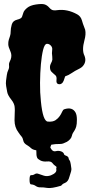

<svg xmlns="http://www.w3.org/2000/svg" viewBox="-20 -739 474 974"><path d="M137.7 149.4Q147.5 150.4 156.2 144.5Q165 138.7 175.8 143.1Q186.5 147.5 203.1 152.3Q219.7 157.2 238.3 150.4Q269.5 137.7 265.6 120.1Q264.6 113.3 266.6 110.4Q268.6 107.4 260.7 102.5Q252.9 97.7 245.6 87.9Q238.3 78.1 218.3 80.1Q198.2 82 184.6 74.7Q170.9 67.4 168.5 61Q166 54.7 165 47.4Q164.1 40 164.6 33.7Q165 27.3 164.1 23.4Q145.5 20.5 137.7 12.7Q129.9 4.9 115.2 -3.9Q100.6 -12.7 98.1 -25.9Q95.7 -39.1 88.9 -46.9Q82 -54.7 74.2 -66.4Q53.7 -92.8 53.7 -128.9Q53.7 -151.4 54.7 -166Q55.7 -180.7 54.7 -191.4Q54.7 -211.9 37.1 -233.9Q19.5 -255.9 16.6 -272Q13.7 -288.1 11.2 -302.2Q8.8 -316.4 10.7 -330.1Q12.7 -343.8 14.6 -358.4Q16.6 -373 22 -383.8Q27.3 -394.5 25.9 -405.3Q24.4 -416 27.8 -422.9Q31.2 -429.7 34.2 -437.5Q42 -459 32.2 -480Q22.5 -501 22 -513.7Q21.5 -526.4 24.4 -536.6Q27.3 -546.9 30.8 -556.2Q34.2 -565.4 34.2 -580.1Q34.2 -594.7 39.6 -614.3Q44.9 -633.8 66.9 -639.2Q88.9 -644.5 91.8 -654.3Q94.7 -664.1 98.6 -674.8Q101.6 -685.5 117.2 -698.7Q132.8 -711.9 162.6 -716.3Q192.4 -720.7 205.6 -716.8Q218.8 -712.9 229.5 -700.7Q240.2 -688.5 250 -687Q259.8 -685.5 270.5 -687.5Q321.3 -694.3 372.1 -666Q389.6 -656.2 395.5 -635.7Q401.4 -615.2 405.3 -606.4Q409.2 -597.7 412.1 -587.9Q417 -565.4 408.2 -534.2Q394.5 -484.4 408.2 -457Q419.9 -428.7 402.3 -406.2Q395.5 -396.5 377.9 -388.2Q360.4 -379.9 344.2 -368.7Q328.1 -357.4 310.5 -351.6Q306.6 -339.8 303.2 -330.1Q299.8 -320.3 292 -314.9Q284.2 -309.6 274.4 -313Q264.6 -316.4 266.6 -333.5Q268.6 -350.6 261.2 -356.9Q253.9 -363.3 249.5 -367.2Q245.1 -371.1 241.2 -375Q237.3 -378.9 235.4 -384.8Q230.5 -402.3 237.8 -416Q245.1 -429.7 245.6 -436.5Q246.1 -443.4 245.1 -451.2Q242.2 -470.7 244.6 -484.4Q247.1 -498 237.8 -507.8Q228.5 -517.6 217.3 -516.6Q206.1 -515.6 198.7 -486.3Q191.4 -457 187.5 -413.6Q183.6 -370.1 183.1 -319.3Q182.6 -268.6 187.5 -224.6Q197.3 -124 222.7 -122.1Q248 -120.1 261.7 -129.4Q275.4 -138.7 283.2 -150.4Q291 -162.1 295.4 -172.4Q299.8 -182.6 305.7 -184.6Q346.7 -198.2 363.3 -168Q370.1 -155.3 370.1 -131.8Q370.1 -108.4 366.7 -97.2Q363.3 -85.9 358.9 -78.6Q354.5 -71.3 350.6 -65.4Q346.7 -59.6 344.7 -50.3Q342.8 -41 335.9 -33.2Q329.1 -25.4 319.3 -19.5Q298.8 -8.8 288.1 -8.8Q256.8 -8.8 240.2 -4.9Q234.4 7.8 235.8 10.7Q237.3 13.7 242.2 20.5Q251 31.2 263.7 27.8Q276.4 24.4 289.6 28.8Q302.7 33.2 305.7 44.9Q305.7 46.9 312.5 49.8Q327.1 54.7 328.1 63.5Q328.1 68.4 332 73.2Q336.9 79.1 338.9 93.8Q340.8 108.4 341.8 114.3Q342.8 120.1 341.8 123Q341.8 127.9 338.4 137.7Q335 147.5 332 158.2Q326.2 182.6 308.6 189.5Q298.8 192.4 290 203.1Q241.2 217.8 220.2 214.4Q199.2 210.9 185.5 211.4Q171.9 211.9 161.6 204.6Q151.4 197.3 137.7 196.3Q129.9 196.3 129.9 172.9Q129.9 149.4 137.7 149.4Z"/></svg>

Font: Creepster Caps
Style: Regular
Weight: 400
Designer: Font Diner, Inc
Foundry: Font Diner, Inc
Version: Version 1.000